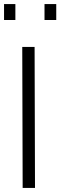

<svg xmlns="http://www.w3.org/2000/svg" viewBox="-23 -929 298 949"><path d="M87 -697H148L150 0H89ZM-3 -909H53V-830H-3ZM197 -909H255V-830H197Z"/></svg>

Font: Panefresco 250wt
Style: Regular
Weight: 300
Version: Version 1.000